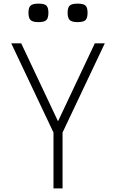

<svg xmlns="http://www.w3.org/2000/svg" viewBox="-20 -1039 640 1059"><path d="M275 0V-308L42 -800H97L300 -370L503 -800H558L325 -308V0ZM408 -917Q377 -917 365 -928Q353 -939 353 -969Q353 -998 365 -1008.5Q377 -1019 408 -1019Q440 -1019 451.5 -1008.5Q463 -998 463 -969Q463 -939 451.5 -928Q440 -917 408 -917ZM192 -917Q161 -917 149 -928Q137 -939 137 -969Q137 -998 149 -1008.5Q161 -1019 192 -1019Q224 -1019 235.5 -1008.5Q247 -998 247 -969Q247 -939 235.5 -928Q224 -917 192 -917Z"/></svg>

Font: Victor Mono Thin
Style: Regular
Weight: 100
Monospace: yes
Designer: Rune Bjørnerås
Version: Version 1.561;gftools[0.9.30]